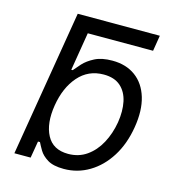

<svg xmlns="http://www.w3.org/2000/svg" viewBox="-110 -819 840 924"><g transform="rotate(15 310.5 -357.5)"><path d="M572.4 -727.3 559.7 -649.1H234.4L203.1 -458.8H210.2Q221.6 -473 241.8 -495.2Q262.1 -517.4 296.2 -535Q330.3 -552.6 383.5 -552.6Q452.4 -552.6 499.1 -518.1Q545.8 -483.7 564.8 -420.5Q583.8 -357.2 569.6 -271.3Q555.4 -184.7 515.4 -121.3Q475.5 -57.9 417.4 -23.3Q359.4 11.4 291.2 11.4Q238.6 11.4 210 -6.2Q181.5 -23.8 168.1 -46.3Q154.8 -68.9 147.7 -83.8H137.8L123.6 0H42.6L163.4 -727.3ZM170.5 -272.7Q155.5 -180 186.3 -122Q217 -63.9 292.6 -63.9Q345.2 -63.9 384.9 -91.8Q424.7 -119.7 450.3 -167.1Q475.9 -214.5 485.8 -272.7Q495 -330.3 485.3 -376.6Q475.5 -422.9 444.8 -450.1Q414.1 -477.3 360.8 -477.3Q284.1 -477.3 234.7 -420.8Q185.4 -364.3 170.5 -272.7Z"/></g></svg>

Font: Inter UI
Style: Italic
Weight: 400
Italic angle: -9.39999°
Designer: Rasmus Andersson
Foundry: rsms
Version: 3.2;8d6f07862